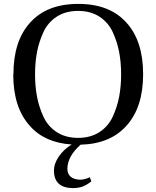

<svg xmlns="http://www.w3.org/2000/svg" viewBox="-20 -728 802 986"><path d="M170 -460Q160 -407 160 -346Q160 -285 170 -232Q180 -179 203 -129Q226 -79 271.5 -49.5Q317 -20 381 -20Q445 -20 490.5 -49.5Q536 -79 559 -129Q582 -179 592 -232Q602 -285 602 -346Q602 -407 592 -460Q582 -513 559 -563Q536 -613 490.5 -642.5Q445 -672 381 -672Q317 -672 271.5 -642.5Q226 -613 203 -563Q180 -513 170 -460ZM48 -346 49 -347Q49 -517 134 -611Q220 -708 382 -708Q544 -708 630 -611Q715 -517 715 -347Q715 -177 630 -83Q547 11 394 15Q326 75 326 140Q327 179 364 190.5Q401 202 441 182L449 203Q428 221 402 231Q380 238 356 238Q257 238 257 147Q257 113 282 76Q307 39 348 14Q209 5 133 -82Q48 -176 48 -346Z"/></svg>

Font: Linguistics Pro
Style: Regular
Weight: 400
Designer: Stefan Peev, Context Ltd
Foundry: Stefan Peev, Context Ltd
Version: Version 001.000